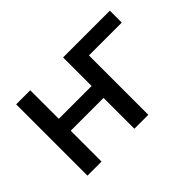

<svg xmlns="http://www.w3.org/2000/svg" viewBox="-96 -772 1013 1013"><g transform="rotate(-45 410.0 -266.0)"><path d="M780 -532V-443H535V0H431V-230H186V0H81V-532H186V-319H431V-443V-532H535Z"/></g></svg>

Font: Manrope Medium
Style: Medium
Weight: 500
Designer: Mikhail Sharanda
Foundry: Mikhail Sharanda
Version: Version 4.000;hotconv 1.0.109;makeotfexe 2.5.65596